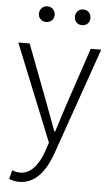

<svg xmlns="http://www.w3.org/2000/svg" viewBox="-64 -789 617 1070"><g transform="rotate(5 244.5 -254.0)"><path d="M85 240.2Q53.7 240.2 28.3 228.5L41 179.7Q65.4 188.5 84 188.5Q169.9 188.5 216.8 52.7L231.4 7.8L12.7 -533.2H76.2L200.2 -207Q237.3 -105.5 255.9 -56.6H260.7Q269.5 -85 287.6 -141.6Q305.7 -198.2 308.6 -207L418 -533.2H476.6L268.6 61.5Q206.1 240.2 85 240.2ZM113.3 -703.1Q113.3 -722.7 126 -735.4Q138.7 -748 157.2 -748Q175.8 -748 188.5 -735.4Q201.2 -722.7 201.2 -703.1Q201.2 -684.6 188.5 -672.4Q175.8 -660.2 157.2 -660.2Q138.7 -660.2 126 -672.4Q113.3 -684.6 113.3 -703.1ZM357.4 -660.2Q338.9 -660.2 326.7 -672.4Q314.5 -684.6 314.5 -703.1Q314.5 -722.7 326.7 -735.4Q338.9 -748 357.4 -748Q377 -748 389.2 -735.4Q401.4 -722.7 401.4 -703.1Q401.4 -684.6 389.2 -672.4Q377 -660.2 357.4 -660.2Z"/></g></svg>

Font: Gen Shin Gothic Light
Style: Regular
Weight: 200
Designer: [Source Han Sans]
Ryoko NISHIZUKA  (kana & ideographs); Paul D. Hunt (Latin, Greek & Cyrillic); Wenlong ZHANG  (bopomofo
Version: Version 1.002.20150607